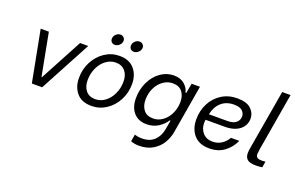

<svg xmlns="http://www.w3.org/2000/svg" viewBox="-111 -1197 2853 1855"><g transform="rotate(20 1316.0 -269.5)"><path d="M122 -527H206L289 -91H294L527 -527H611L329 0H223Z M632 -208Q632 -298 672 -374.5Q712 -451 780.5 -496Q849 -541 930 -541Q1031 -541 1083 -479.5Q1135 -418 1135 -326Q1135 -236 1095 -159.5Q1055 -83 986.5 -38Q918 7 837 7Q735 7 683.5 -54Q632 -115 632 -208ZM1049 -320Q1049 -386 1014.5 -427Q980 -468 918 -468Q864 -468 818 -434Q772 -400 745 -342Q718 -284 718 -215Q718 -149 752 -108Q786 -67 849 -67Q903 -67 949 -101Q995 -135 1022 -193.5Q1049 -252 1049 -320ZM997 -671Q997 -697 1017 -717Q1037 -737 1063 -737Q1084 -737 1097.5 -723.5Q1111 -710 1111 -691Q1111 -665 1090 -645Q1069 -625 1043 -625Q1022 -625 1009.5 -638Q997 -651 997 -671ZM801 -671Q801 -697 821 -717Q841 -737 867 -737Q888 -737 901.5 -723.5Q915 -710 915 -691Q915 -665 894 -645Q873 -625 847 -625Q826 -625 813.5 -638Q801 -651 801 -671Z M1315 196 1327 124Q1339 128 1360 131.5Q1381 135 1403 135Q1482 135 1528.5 91Q1575 47 1588 -26L1605 -121H1597Q1567 -74 1515.5 -41.5Q1464 -9 1397 -9Q1312 -9 1264 -64Q1216 -119 1216 -211Q1216 -301 1252.5 -377.5Q1289 -454 1351.5 -498.5Q1414 -543 1488 -543Q1556 -543 1597 -507.5Q1638 -472 1648 -425H1656L1674 -526H1760L1675 -26Q1665 30 1633.5 84Q1602 138 1543 174.5Q1484 211 1399 211Q1354 211 1315 196ZM1633 -324Q1633 -387 1600.5 -427.5Q1568 -468 1504 -468Q1450 -468 1405 -435.5Q1360 -403 1334 -348.5Q1308 -294 1308 -229Q1308 -165 1340.5 -124Q1373 -83 1438 -83Q1491 -83 1536 -116Q1581 -149 1607 -204.5Q1633 -260 1633 -324Z M1834 -219Q1834 -308 1872 -382.5Q1910 -457 1979.5 -501Q2049 -545 2140 -545Q2235 -545 2280 -503Q2325 -461 2325 -401Q2325 -359 2302 -323.5Q2279 -288 2232.5 -266.5Q2186 -245 2119 -245H1920L1919 -238Q1917 -220 1917 -212Q1917 -152 1953.5 -110.5Q1990 -69 2054 -69Q2104 -69 2145 -95Q2186 -121 2210 -165H2296Q2263 -91 2200 -44Q2137 3 2046 3Q1942 3 1888 -59Q1834 -121 1834 -219ZM2120 -306Q2183 -306 2212 -332Q2241 -358 2241 -395Q2241 -428 2215 -452.5Q2189 -477 2129 -477Q2050 -477 1999 -431Q1948 -385 1932 -306Z M2413 -82Q2413 -106 2420 -144L2524 -750H2610L2509 -157Q2503 -117 2503 -106Q2503 -83 2516 -71.5Q2529 -60 2565 -60Q2586 -60 2602 -63L2592 -1Q2565 4 2527 4Q2463 4 2438 -18Q2413 -40 2413 -82Z"/></g></svg>

Font: Be Vietnam
Style: Italic
Weight: 400
Italic angle: -9.33299°
Designer: Gabriel Lam
Foundry: TypeRant
Version: Version 3.000